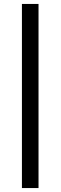

<svg xmlns="http://www.w3.org/2000/svg" viewBox="-20 -720 311 972"><path d="M175 232V-700H91V232Z"/></svg>

Font: Josefin Slab Thin
Style: Bold
Weight: 700
Version: Version 2.000